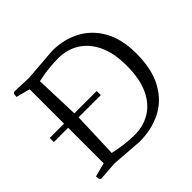

<svg xmlns="http://www.w3.org/2000/svg" viewBox="-173 -900 1093 1093"><g transform="rotate(-45 374.0 -353.0)"><path d="M134 -648 50 -670Q50 -675 52 -687.5Q54 -700 65 -700Q65 -700 73 -700Q81 -700 105 -699Q129 -698 176 -696L380 -712Q471 -712 545 -673.5Q619 -635 663.5 -557.5Q708 -480 708 -363Q708 -237 663.5 -155Q619 -73 541.5 -33.5Q464 6 364 6L176 -8L65 0Q54 0 52 -12.5Q50 -25 50 -30L134 -52V-338H19V-371H134ZM374 -41Q444 -41 499.5 -74.5Q555 -108 587.5 -177Q620 -246 620 -352Q620 -455 587.5 -522.5Q555 -590 499.5 -624Q444 -658 374 -658Q342 -658 298.5 -654Q255 -650 208 -639L217 -371H397V-338H218L208 -61Q249 -52 291 -46.5Q333 -41 374 -41Z"/></g></svg>

Font: Mate SC
Style: Regular
Weight: 400
Designer: Eduardo Rodriguez Tunni
Foundry: Eduardo Rodriguez Tunni
Version: Version 1.003; ttfautohint (v1.8.4.7-5d5b);gftools[0.9.24]